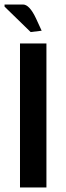

<svg xmlns="http://www.w3.org/2000/svg" viewBox="-21 -824 291 844"><path d="M-1 -794.9V-804.2H80.1Q108.4 -804.2 137.2 -743.2L162.1 -689L113.8 -683.1ZM66.9 -632.8H183.1V0H66.9Z"/></svg>

Font: Resagokr
Style: Bold
Weight: 600
Designer: gluk
Foundry: gluk
Version: Version 0.95